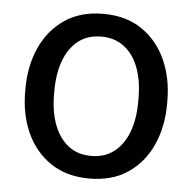

<svg xmlns="http://www.w3.org/2000/svg" viewBox="-45 -583 638 637"><g transform="rotate(5 274.5 -264.0)"><path d="M274.9 10.3Q198.7 10.3 145.8 -25.6Q92.8 -61.5 65.4 -122.3Q38.1 -183.1 38.1 -258.3V-269Q38.1 -343.8 65.4 -404.8Q92.8 -465.8 145.5 -502Q198.2 -538.1 273.9 -538.1Q350.6 -538.1 403.3 -502Q456.1 -465.8 483.4 -404.8Q510.7 -343.8 510.7 -269V-258.3Q510.7 -182.6 483.2 -121.6Q455.6 -60.5 403.1 -25.1Q350.6 10.3 274.9 10.3ZM274.9 -64.9Q318.4 -64.9 349.6 -88.4Q380.9 -111.8 397.7 -155Q414.6 -198.2 414.6 -258.3V-269Q414.6 -329.1 397.7 -372.3Q380.9 -415.5 349.4 -439Q317.9 -462.4 273.9 -462.4Q228.5 -462.4 197.3 -437.7Q166 -413.1 150.1 -369.6Q134.3 -326.2 134.3 -269V-258.3Q134.3 -201.2 150.4 -157.7Q166.5 -114.3 197.8 -89.6Q229 -64.9 274.9 -64.9Z"/></g></svg>

Font: Hanuman
Style: Regular
Weight: 400
Designer: Danh Hong
Foundry: Danh Hong
Version: Version 9.000